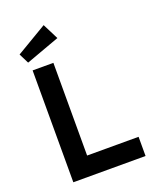

<svg xmlns="http://www.w3.org/2000/svg" viewBox="-166 -1029 934 1129"><g transform="rotate(-20 301.0 -464.0)"><path d="M94 0H546V-120H224V-700H94ZM54 -814 85 -752 296 -829 246 -928Z"/></g></svg>

Font: Easer Grotesk Medium
Style: Regular
Weight: 500
Designer: Boardeaser, Bonnie Shaver-Troup, Thomas Jockin
Foundry: Lexend
Version: Version 1.001;Glyphs 3.1.2 (3151)